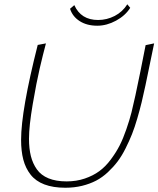

<svg xmlns="http://www.w3.org/2000/svg" viewBox="-20 -882 744 902"><path d="M440.9 -788.1Q360.4 -788.1 329.1 -857.9L309.1 -840.8Q320.8 -804.2 354.5 -782.7Q388.2 -761.2 437 -761.2Q481.4 -761.2 525.1 -784.9Q568.8 -808.6 591.8 -845.2L578.1 -861.8Q555.7 -826.2 518.8 -807.1Q481.9 -788.1 440.9 -788.1ZM287.1 0Q328.6 0 365.5 -9Q402.3 -18.1 431.6 -33.4Q460.9 -48.8 486.8 -73Q512.7 -97.2 532.2 -123Q551.8 -148.9 569.6 -184.3Q587.4 -219.7 600.1 -251.7Q612.8 -283.7 625 -325.7Q637.2 -367.7 645.5 -401.9Q653.8 -436 663.1 -480L704.1 -678.2L664.1 -669.9Q639.6 -543.5 616.2 -434.1Q606.4 -388.7 597.7 -354Q588.9 -319.3 573.7 -275.1Q558.6 -231 542 -198.5Q525.4 -166 500.5 -132.6Q475.6 -99.1 446.5 -77.9Q417.5 -56.6 378.2 -43.2Q338.9 -29.8 293 -29.8Q243.2 -29.8 208 -44.2Q172.9 -58.6 153.3 -86.2Q133.8 -113.8 125 -148.9Q116.2 -184.1 116.2 -230Q116.2 -290 133.8 -392.8Q151.4 -495.6 166.5 -560.3Q181.6 -625 195.8 -678.2L157.2 -670.9Q79.1 -362.8 79.1 -225.1Q79.1 -171.9 89.6 -131.8Q100.1 -91.8 123.8 -61.5Q147.5 -31.2 188.5 -15.6Q229.5 0 287.1 0Z"/></svg>

Font: Comic Neue Angular Light Italic
Style: Regular
Weight: 300
Italic angle: -12°
Designer: Craig Rozynski
Foundry: Craig Rozynski
Version: Version 2.003